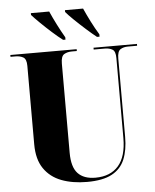

<svg xmlns="http://www.w3.org/2000/svg" viewBox="-61 -982 845 1044"><g transform="rotate(-5 361.0 -460.5)"><path d="M372 10Q293 10 232.5 -13Q172 -36 137.5 -86.5Q103 -137 103 -219V-647Q103 -684 85.5 -694Q68 -704 43 -704H16V-714H378V-704H351Q326 -704 308.5 -693.5Q291 -683 291 -643V-156Q291 -78 323.5 -43.5Q356 -9 419 -9Q501 -9 545 -59.5Q589 -110 589 -211V-647Q589 -684 572.5 -694Q556 -704 531 -704H470V-714H707V-704H656Q633 -704 616 -693.5Q599 -683 599 -643V-216Q599 -144 578 -93.5Q557 -43 507.5 -16.5Q458 10 372 10ZM309 -771Q285 -789 252.5 -818Q220 -847 191 -875.5Q162 -904 147 -921V-931H247Q262 -897 282 -857.5Q302 -818 322 -784V-771ZM494 -771Q471 -789 438.5 -818Q406 -847 376.5 -875.5Q347 -904 333 -921V-931H432Q447 -897 467 -857.5Q487 -818 508 -784V-771Z"/></g></svg>

Font: Noto Serif Display SemiCondensed Black
Style: Regular
Weight: 900
Width: 4
Designer: Monotype Design Team
Foundry: Monotype Imaging Inc.
Version: Version 2.009